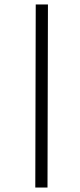

<svg xmlns="http://www.w3.org/2000/svg" viewBox="-20 -720 359 865"><path d="M141 -700H196L194 125H139Z"/></svg>

Font: Epunda Sans Light
Style: Italic
Weight: 300
Italic angle: -12.0243°
Designer: Simon Atzbach
Foundry: typofactur
Version: Version 2.204